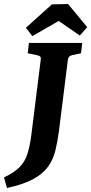

<svg xmlns="http://www.w3.org/2000/svg" viewBox="-62 -788 457 962"><path d="M350 -573 344 -521 301 -512Q291 -510 285.5 -505Q280 -500 278 -488L233 -129Q226 -76 215 -32Q204 12 178.5 47.5Q153 83 104 109.5Q55 136 -27 154L-42 101Q9 77 36 49.5Q63 22 75.5 -17Q88 -56 95 -112L142 -488Q144 -501 138.5 -505.5Q133 -510 121 -512L77 -521L83 -573ZM68 -649 198 -766 279 -768 375 -652 338 -610 232 -683 100 -607Z"/></svg>

Font: Rasa
Style: Bold Italic
Weight: 700
Italic angle: -7.10001°
Designer: Anna Giedrys (Yrsa+Rasa design), David Brezina (Yrsa art-direction, Rasa art-direction, design)
Foundry: Rosetta Type Foundry
Version: Version 2.004